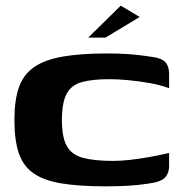

<svg xmlns="http://www.w3.org/2000/svg" viewBox="-20 -654 647 679"><path d="M31 -230Q31 -300 47 -345.5Q63 -391 101 -417Q139 -443 202.5 -454Q266 -465 360 -465Q400 -465 435.5 -462.5Q471 -460 510 -454Q552 -449 565 -434Q578 -419 578 -393V-342Q549 -353 510.5 -360Q472 -367 434 -370.5Q396 -374 367 -374Q308 -374 270.5 -364Q233 -354 216 -323Q199 -292 199 -229Q199 -169 216 -138Q233 -107 273 -96Q313 -85 379 -85Q407 -85 438.5 -88.5Q470 -92 504.5 -98Q539 -104 578 -113V-66Q578 -42 564 -26.5Q550 -11 507 -5Q469 1 431.5 3Q394 5 354 5Q259 5 196.5 -5.5Q134 -16 97.5 -42Q61 -68 46 -113.5Q31 -159 31 -230ZM292 -521 407 -634 474 -594 353 -521Z"/></svg>

Font: Genos
Style: Bold
Weight: 700
Designer: Robert E. Leuschke
Foundry: Robert E. Leuschke
Version: Version 1.010